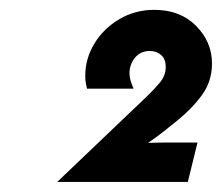

<svg xmlns="http://www.w3.org/2000/svg" viewBox="-20 -824 446 386"><path d="M95.1 -458.3 275 -629.9Q289.6 -643.8 301.4 -658Q313.2 -672.2 313.2 -689.6Q313.2 -704.9 304.2 -713.2Q295.1 -721.5 281.2 -721.5Q262.5 -721.5 251.4 -708Q240.3 -694.4 240.3 -676.4Q240.3 -663.9 248.6 -645.8H154.9Q152.1 -657.6 151.7 -663.2Q151.4 -668.8 151.4 -671.5Q151.4 -706.2 169.8 -736.5Q188.2 -766.7 219.8 -785.4Q251.4 -804.2 290.3 -804.2Q342.4 -804.2 374.3 -771.9Q406.2 -739.6 406.2 -696.5Q406.2 -661.1 386.8 -634Q367.4 -606.9 336.8 -581.9Q322.9 -570.8 309 -559.7Q295.1 -548.6 277.8 -536.8Q286.1 -536.8 295.5 -537.2Q304.9 -537.5 313.9 -537.5H377.1L357.6 -458.3Z"/></svg>

Font: Afacad
Style: Bold Italic
Weight: 700
Italic angle: -14°
Designer: Kristian Moeller
Foundry: Dicotype
Version: Version 1.000; ttfautohint (v1.8.4.7-5d5b)